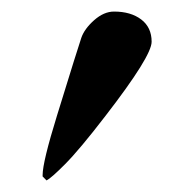

<svg xmlns="http://www.w3.org/2000/svg" viewBox="-20 -852 297 332"><path d="M177.2 -832Q206.1 -832 224.1 -818.4Q242.2 -804.7 242.2 -779.8Q242.2 -754.9 162.6 -651.9Q117.2 -592.8 92.3 -567.9Q68.4 -543.9 60.5 -540L53.7 -546.9V-549.3Q53.7 -571.8 78.6 -652.3Q115.7 -772.5 120.6 -786.6Q126 -802.2 142.8 -817.1Q159.7 -832 177.2 -832Z"/></svg>

Font: Corben
Style: Regular
Weight: 400
Designer: vernon adams
Foundry: vernon adams
Version: Version 1.100